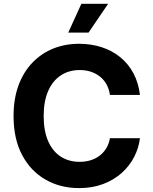

<svg xmlns="http://www.w3.org/2000/svg" viewBox="-20 -964 792 994"><path d="M389.1 9.8Q292.2 9.8 215.5 -34.2Q138.8 -78.1 94.5 -161.6Q50.2 -245 50.2 -363.3Q50.2 -452.6 75.9 -522.2Q101.6 -591.7 147.7 -639.6Q193.8 -687.6 255.5 -712.5Q317.2 -737.3 389.1 -737.3Q452.2 -737.3 506.5 -719.6Q560.8 -701.9 602.7 -667.8Q644.5 -633.8 670.8 -584.6Q697.1 -535.4 704.5 -472.5H549.2Q544.9 -502.6 531.8 -526.5Q518.7 -550.3 498.1 -567Q477.5 -583.7 450.9 -592.5Q424.3 -601.4 392.6 -601.4Q336.6 -601.4 294.5 -573.5Q252.3 -545.6 229.2 -492.4Q206.1 -439.3 206.1 -363.3Q206.1 -285.7 229.5 -232.8Q252.9 -179.9 294.8 -153Q336.6 -126.2 392 -126.2Q422.9 -126.2 449 -134.3Q475.2 -142.4 495.9 -158.2Q516.6 -174 530.3 -196.7Q544 -219.3 549.2 -248.6H704.5Q698.5 -198.3 674.8 -151.9Q651 -105.5 610.6 -69.1Q570.2 -32.7 514.6 -11.5Q459 9.8 389.1 9.8ZM333.4 -795.3 401.2 -944.3H539.8L438.5 -795.3Z"/></svg>

Font: Inter V
Style: 
Weight: 400
Designer: Rasmus Andersson
Foundry: rsms
Version: Version 4.000;git-a3f224843